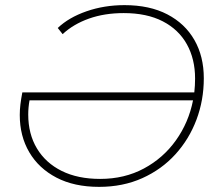

<svg xmlns="http://www.w3.org/2000/svg" viewBox="-20 -724 861 748"><path d="M366 4Q269 4 200 -32Q131 -68 94 -131Q57 -194 57 -276Q57 -296 59.5 -317Q62 -338 67 -364H737Q740 -391 740 -418Q740 -494 708 -551.5Q676 -609 614 -641Q552 -673 462 -673Q387 -673 326.5 -651.5Q266 -630 224 -591L205 -615Q248 -656 317 -680Q386 -704 465 -704Q563 -704 632 -668Q701 -632 737.5 -568Q774 -504 774 -419Q774 -334 745.5 -258Q717 -182 663.5 -123Q610 -64 534.5 -30Q459 4 366 4ZM732 -333H95Q90 -305 90 -278Q90 -202 124 -145.5Q158 -89 220.5 -58Q283 -27 370 -27Q465 -27 540.5 -67.5Q616 -108 665.5 -177.5Q715 -247 732 -333Z"/></svg>

Font: Montserrat ExtraLight
Style: Italic
Weight: 200
Italic angle: -11.3°
Designer: Julieta Ulanovsky
Foundry: Julieta Ulanovsky
Version: Version 9.000; ttfautohint (v1.8.4.7-5d5b)